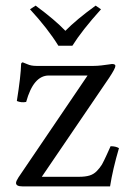

<svg xmlns="http://www.w3.org/2000/svg" viewBox="-20 -664 464 684"><path d="M188 -501Q150.4 -562 86.9 -630.9L106.9 -644Q176.3 -592.8 212.9 -554.2Q252 -594.2 320.8 -644L339.8 -630.9Q272 -555.7 237.8 -501ZM61 -441.9Q64.9 -440.9 77.9 -435.1Q90.8 -429.2 109.9 -429.2H313Q325.7 -429.2 341.1 -430.9Q356.4 -432.6 366.9 -434.3Q377.4 -436 378.9 -436Q391.1 -436 391.1 -429.2Q391.1 -420.4 369.1 -387.2L128.9 -34.2H262.2Q283.7 -34.2 298.6 -38.6Q313.5 -43 324.7 -54.4Q335.9 -65.9 343.3 -78.1Q350.1 -90.3 360.8 -113.8L374 -143.1Q392.6 -143.1 403.8 -136.2Q381.8 -61.5 372.1 0H60.1Q37.1 0 37.1 -12.2Q37.1 -18.6 45.9 -32.2L292 -395H153.8Q99.1 -395 73.2 -300.8Q55.7 -297.4 40 -304.2Q54.2 -393.1 55.2 -436Q55.2 -438 57.1 -439.9Q59.1 -441.9 61 -441.9Z"/></svg>

Font: Linux Libertine G
Style: Regular
Weight: 400
Designer: Philipp H. Poll
Foundry: Philipp H. Poll
Version: Version 4.7.5